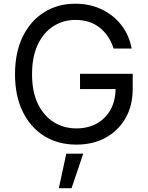

<svg xmlns="http://www.w3.org/2000/svg" viewBox="-20 -757 786 1018"><path d="M385.3 9.8Q288.1 9.8 214.8 -35.6Q141.6 -81.1 100.6 -164.8Q59.6 -248.5 59.6 -363.3Q59.6 -479 100.6 -562.7Q141.6 -646.5 213.9 -691.9Q286.1 -737.3 379.4 -737.3Q456.5 -737.3 519.3 -707.3Q582 -677.2 623.5 -623.8Q665 -570.3 678.2 -499.5H582.5Q560.1 -569.3 508.5 -610.4Q457 -651.4 379.9 -651.4Q315.9 -651.4 263.7 -618.4Q211.4 -585.4 180.7 -521.2Q149.9 -457 149.9 -363.3Q149.9 -270.5 180.9 -206.5Q211.9 -142.6 265.1 -109.4Q318.4 -76.2 385.3 -76.2Q445.8 -76.2 492.2 -101.6Q538.6 -127 565.2 -173.8Q591.8 -220.7 592.8 -284.7H404.3V-365.7H683.6V-286.1Q683.6 -195.8 645 -129.4Q606.4 -63 539.3 -26.6Q472.2 9.8 385.3 9.8ZM292 240.7 331.5 57.6H421.4L359.4 240.7Z"/></svg>

Font: Inter
Style: Regular
Weight: 400
Designer: Rasmus Andersson
Foundry: rsms
Version: Version 4.001;git-9221beed3